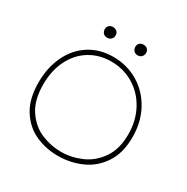

<svg xmlns="http://www.w3.org/2000/svg" viewBox="-189 -1024 1144 1175"><g transform="rotate(30 383.0 -436.0)"><path d="M50 -341Q50 -446 89.5 -529Q129 -612 201.5 -658.5Q274 -705 370 -705Q466 -705 545 -658.5Q624 -612 670 -528Q716 -444 716 -337Q716 -225 667 -151.5Q618 -78 540.5 -44Q463 -10 376 -10Q291 -10 217 -43.5Q143 -77 96.5 -151Q50 -225 50 -341ZM685 -339Q685 -435 644 -511.5Q603 -588 531.5 -631Q460 -674 373 -674Q289 -674 222.5 -633.5Q156 -593 118.5 -518Q81 -443 81 -345Q81 -233 127.5 -165Q174 -97 242 -69Q310 -41 379 -41Q452 -41 522 -71Q592 -101 638.5 -168Q685 -235 685 -339ZM238 -826Q238 -842 248.5 -852Q259 -862 276 -862Q293 -862 304 -852Q315 -842 315 -826Q315 -809 304 -798Q293 -787 276 -787Q259 -787 248.5 -798Q238 -809 238 -826ZM454 -826Q454 -842 464.5 -852Q475 -862 492 -862Q509 -862 519.5 -852Q530 -842 530 -826Q530 -809 519.5 -798Q509 -787 492 -787Q475 -787 464.5 -798Q454 -809 454 -826Z"/></g></svg>

Font: Mali ExtraLight
Style: Regular
Weight: 275
Version: Version 1.000; ttfautohint (v1.6)